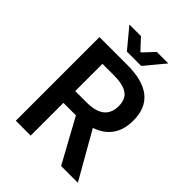

<svg xmlns="http://www.w3.org/2000/svg" viewBox="-230 -940 1061 1061"><g transform="rotate(45 300.0 -410.0)"><path d="M200.2 -255.9V0H84V-653.8H301.8Q543 -653.8 543 -460Q543 -317.9 413.1 -272.9L568.8 0H438L297.9 -255.9ZM200.2 -561V-348.1H290Q429.2 -348.1 429.2 -460Q429.2 -514.2 394.5 -537.6Q359.9 -561 290 -561ZM359.9 -704.1H248L151.9 -819.8H242.2L301.8 -755.9H306.2L366.2 -819.8H456.1Z"/></g></svg>

Font: SourceCodePro-Semibold
Style: Regular
Weight: 600
Monospace: yes
Designer: Paul D. Hunt
Foundry: Adobe Systems Incorporated
Version: Version 1.009;PS 1.000;hotconv 1.0.70;makeotf.lib2.5.5900